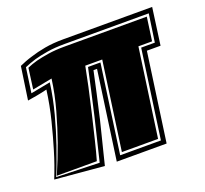

<svg xmlns="http://www.w3.org/2000/svg" viewBox="-93 -604 760 713"><g transform="rotate(-20 287.0 -247.5)"><path d="M207 0 13 -17Q23 -42 32 -67.5Q41 -93 49 -120Q63 -166 77.5 -223.5Q92 -281 100 -341Q80 -336 58 -332Q36 -328 22 -326L41 -456Q52 -461 65 -466Q78 -471 92 -475Q116 -483 149 -489Q182 -495 223 -495H574L554 -349H500L451 0H254L303 -349H289Q281 -311 270.5 -264Q260 -217 249 -169Q243 -143 234.5 -110.5Q226 -78 219 -48.5Q212 -19 207 0ZM193 -18Q198 -38 205 -67.5Q212 -97 220 -129.5Q228 -162 234 -188Q245 -236 255.5 -283Q266 -330 274 -367H323L274 -18H435L484 -367H538L554 -477H221Q183 -477 152.5 -472Q122 -467 101 -461Q75 -453 57 -445L43 -347L121 -362Q113 -302 97 -242Q81 -182 64 -133Q54 -105 44 -77Q34 -49 23 -23ZM27 -27Q51 -83 72 -141Q90 -192 107 -252.5Q124 -313 132 -373L54 -358L65 -440Q83 -448 105 -454Q125 -459 153 -463.5Q181 -468 219 -468H543L530 -375H476L427 -27H284L333 -375H266Q260 -343 250 -296.5Q240 -250 228 -199.5Q216 -149 205 -103.5Q194 -58 185 -27Z"/></g></svg>

Font: Alumni Sans Collegiate One SC
Style: Italic
Weight: 400
Italic angle: -8°
Designer: Robert E. Leuschke
Foundry: Robert E. Leuschke
Version: Version 1.100